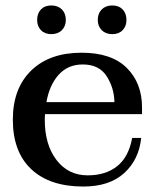

<svg xmlns="http://www.w3.org/2000/svg" viewBox="-20 -673 571 703"><path d="M116 -600Q116 -624 130 -638.5Q144 -653 168 -653Q192 -653 206.5 -638.5Q221 -624 221 -600Q221 -577 206.5 -562.5Q192 -548 168 -548Q144 -548 130 -562.5Q116 -577 116 -600ZM338 -600Q338 -624 352.5 -638.5Q367 -653 391 -653Q415 -653 429 -638.5Q443 -624 443 -600Q443 -577 429 -562.5Q415 -548 391 -548Q367 -548 352.5 -562.5Q338 -577 338 -600ZM145 -255Q144 -248 144 -234Q144 -143 187 -87Q230 -31 301 -31Q367 -31 409 -64.5Q451 -98 464 -168H497Q489 -89 435 -39.5Q381 10 285 10Q162 10 94.5 -53.5Q27 -117 27 -235Q27 -349 94 -414.5Q161 -480 279 -480Q388 -480 444 -424.5Q500 -369 500 -280V-255ZM150 -299H399Q398 -351 370.5 -394Q343 -437 283 -437Q229 -437 195 -399.5Q161 -362 150 -299Z"/></svg>

Font: Taviraj Medium
Style: Regular
Weight: 500
Designer: Katatrad Team
Foundry: CadsonDemak
Version: Version 1.001